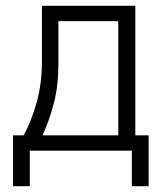

<svg xmlns="http://www.w3.org/2000/svg" viewBox="-20 -520 564 664"><path d="M62 -52Q89 -102 107 -166.5Q125 -231 125 -308V-500H448V-52H494V124H436V1H83V124H25V-52ZM182 -301Q182 -224 166.5 -164Q151 -104 127 -52H389V-447H182Z"/></svg>

Font: Titillium Web[RUS by Daymarius]
Style: Regular
Weight: 300
Designer: Cyrillization by Daymarius
Foundry: Cyrillization by Daymarius
Version: Version 1.002 September 12, 2018